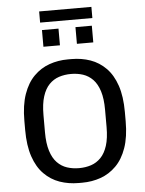

<svg xmlns="http://www.w3.org/2000/svg" viewBox="-64 -1031 826 1091"><g transform="rotate(-5 349.5 -485.5)"><path d="M339.8 10Q282.5 10 232.2 -7.6Q182 -25.2 143.8 -63.9Q105.5 -102.5 84.4 -164.9Q63.2 -227.2 63.2 -316.5V-368.8Q63.2 -458.2 85.1 -520.6Q107 -583 145.6 -621.5Q184.2 -660 234.1 -677.6Q284 -695.2 339.8 -695.2H360Q418 -695.2 467.9 -677.6Q517.8 -660 556 -621.4Q594.2 -582.8 615.4 -520.4Q636.5 -458 636.5 -368.8V-316.5Q636.5 -227 614.6 -164.6Q592.8 -102.2 554.1 -63.8Q515.5 -25.2 465.8 -7.6Q416 10 360 10ZM349.5 -74Q386.8 -74 418.5 -84.5Q450.2 -95 474.4 -119.9Q498.5 -144.8 512 -187Q525.5 -229.2 525.5 -293.2V-391.2Q525.5 -455.2 512 -497.9Q498.5 -540.5 474.4 -565.4Q450.2 -590.2 418.5 -600.8Q386.8 -611.2 350.2 -611.2Q313.8 -611.2 281.6 -600.8Q249.5 -590.2 225.4 -565.4Q201.2 -540.5 187.8 -498.2Q174.2 -456 174.2 -392V-294Q174.2 -230 187.8 -187.4Q201.2 -144.8 225.4 -119.9Q249.5 -95 281.2 -84.5Q313 -74 349.5 -74ZM201 -917.2V-980.8H499V-917.2ZM207.8 -778.8V-874H302V-778.8ZM398.8 -778.8V-874H492.2V-778.8Z"/></g></svg>

Font: Chivo Medium
Style: Regular
Weight: 500
Designer: Hector Gatti
Foundry: Omnibus-Type
Version: Version 2.002